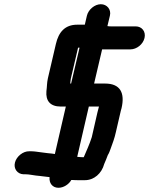

<svg xmlns="http://www.w3.org/2000/svg" viewBox="-20 -774 706 910"><path d="M392 -700 382 -657H346C288 -657 258 -622 245 -566L207 -403C202 -381 203 -363 200 -342C196 -296 218 -269 268 -269H292L240 -44C235 -45 231 -45 227 -46L207 -48C195 -49 179 -52 168 -53L153 -55C145 -56 137 -57 128 -57H119C89 -58 58 -32 51 -4C43 26 63 51 91 52H100C119 52 131 56 150 58L169 60C184 61 195 64 211 65C212 65 214 65 215 66C212 93 228 116 257 116C282 116 307 99 318 79H322C333 80 344 80 357 80H382C426 80 462 48 474 3C479 -9 487 -27 491 -39C497 -48 501 -60 505 -71C513 -93 523 -119 529 -147L551 -242C552 -246 553 -252 556 -261C573 -334 550 -378 478 -378H426L464 -540H598C628 -540 658 -564 665 -594C672 -624 653 -649 623 -649H506C500 -649 495 -649 492 -650H489L501 -700C508 -729 487 -754 458 -754C429 -754 399 -729 392 -700ZM316 -403 350 -548H357L317 -378H313C314 -387 314 -394 316 -403ZM377 -29C368 -29 361 -29 354 -30C351 -30 349 -30 346 -31L401 -269H449L448 -265C445 -255 443 -247 442 -242L415 -124C404 -89 390 -60 377 -29Z"/></svg>

Font: Electronic
Style: ExHvIt
Weight: 900
Version: Version 1.011